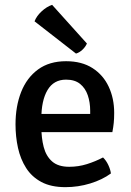

<svg xmlns="http://www.w3.org/2000/svg" viewBox="-20 -759 540 792"><path d="M108.5 -214V-289H352V-302Q352 -337 342 -366.2Q332 -395.5 310.2 -413Q288.5 -430.5 252.5 -430.5Q201.5 -430.5 176 -387.5Q150.5 -344.5 150.5 -269V-237.5Q150.5 -190.5 160.2 -152.8Q170 -115 195 -93Q220 -71 265.5 -71Q303.5 -71 338.5 -82Q373.5 -93 405 -109.5Q418 -97 426.8 -78.2Q435.5 -59.5 437.5 -43.5Q402 -17.5 352.2 -2.2Q302.5 13 250 13Q190.5 13 150.8 -8.2Q111 -29.5 87.8 -66Q64.5 -102.5 54.2 -149Q44 -195.5 44 -246Q44 -320.5 67.2 -379.5Q90.5 -438.5 137 -472.5Q183.5 -506.5 252.5 -506.5Q317.5 -506.5 361.8 -478Q406 -449.5 428.5 -401.2Q451 -353 451 -293.5Q451 -269.5 449.2 -252.2Q447.5 -235 443.5 -214ZM195 -739Q172.5 -731.5 151.5 -712Q130.5 -692.5 122.5 -671L293.5 -538Q307.5 -542 320 -553.8Q332.5 -565.5 338.5 -579.5Z"/></svg>

Font: Signika Light
Style: Regular
Weight: 400
Version: Version 2.003;gftools[0.9.32]